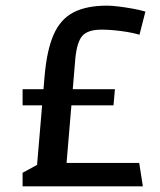

<svg xmlns="http://www.w3.org/2000/svg" viewBox="-20 -660 566 680"><path d="M109 -49 138 -391Q146 -483 170 -537.5Q194 -592 240 -616Q286 -640 359 -640Q376 -640 400 -637Q424 -634 449.5 -629.5Q475 -625 495 -619L474 -537Q447 -545 409 -550Q371 -555 340 -555Q292 -555 272.5 -534Q253 -513 247 -455L215 -74ZM60 0V-48L124 -83H473L486 0ZM60 -287V-344H387L382 -287Z"/></svg>

Font: Changa
Style: Regular
Weight: 400
Designer: Eduardo Rodriguez Tunni
Foundry: Eduardo Rodriguez Tunni
Version: Version 3.003